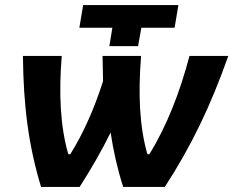

<svg xmlns="http://www.w3.org/2000/svg" viewBox="-20 -742 926 762"><path d="M469 0H634C741 -165 816 -322 886 -520H732C693 -372 641 -241 573 -130H565C533 -241 528 -372 540 -520H387L389 -420C355 -313 312 -215 259 -130H251C219 -241 213 -372 225 -520H71C73 -322 93 -165 143 0H296C342 -72 383 -143 419 -216C430 -143 446 -71 469 0ZM414 -559H528L541 -632H673L688 -722H310L295 -632H426Z"/></svg>

Font: Fixel Display 20240404
Style: Bold Italic
Weight: 700
Italic angle: -10°
Designer: AlfaBravo + MacPaw
Foundry: Kyrylo Tkachov, Marchela Mozhyna, Serhii Makarenko, Maria Weinstein, Zakhar Kryvoshyya
Version: Version 1.211;Glyphs 3.2 (3225)